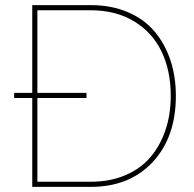

<svg xmlns="http://www.w3.org/2000/svg" viewBox="-20 -730 758 750"><path d="M334 -710Q415.5 -710 479.7 -682.4Q543.9 -654.8 584.5 -606.2Q625 -557.6 646 -493.9Q667 -430.2 667 -356Q667 -194.3 576.7 -97.2Q486.3 0 334 0H106V-347.2H35.2V-367.2H106V-710ZM334 -20Q409.7 -20 469.7 -45.7Q529.8 -71.3 568.1 -116.7Q606.4 -162.1 626.7 -222.9Q647 -283.7 647 -356Q647 -453.6 611.1 -528.6Q575.2 -603.5 503.7 -646.7Q432.1 -689.9 334 -689.9H126V-367.2H317.9V-347.2H126V-20Z"/></svg>

Font: Rawline Thin
Style: Regular
Weight: 250
Designer: Matt McInerney, Pablo Impallari, Rodrigo Fuenzalida
Foundry: Matt McInerney, Pablo Impallari, Rodrigo Fuenzalida
Version: Version 4.020;PS 004.020;hotconv 1.0.88;makeotf.lib2.5.64775